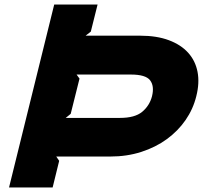

<svg xmlns="http://www.w3.org/2000/svg" viewBox="-20 -830 903 850"><path d="M849 -404Q835 -347 801.5 -298.5Q768 -250 718.5 -214Q669 -178 605.5 -157.5Q542 -137 468 -137H229L242 -118L213 0H20L220 -810H412L382 -690L359 -672H601Q674 -672 727.5 -652Q781 -632 813 -596.5Q845 -561 854.5 -512Q864 -463 849 -404ZM653 -404Q664 -449 644.5 -474.5Q625 -500 559 -500H319L332 -482L293 -326L271 -308H511Q577 -308 609.5 -335Q642 -362 653 -404Z"/></svg>

Font: TypoPRO Sinkin Sans
Style: 800 Black Italic
Weight: 900
Italic angle: -112°
Designer: Keith Bates
Foundry: K-Type
Version: Sinkin Sans (version 1.0)  by Keith Bates   •   © 2014   www